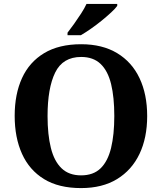

<svg xmlns="http://www.w3.org/2000/svg" viewBox="-20 -951 827 981"><path d="M394.1 10Q280 10 205 -36Q130 -82 92.5 -165Q55 -248 55 -359Q55 -470 92.5 -552Q130 -634 205.6 -679.5Q281.1 -725 394.7 -725Q503 -725 578.5 -679.5Q654 -634 693 -551.5Q732 -469 732 -358Q732 -247 692.7 -164.5Q653.4 -82 578.1 -36Q502.8 10 394.1 10ZM394.2 -55Q457 -55 494 -91Q531 -127 547.5 -195Q564 -263 564 -358.4Q564 -453.8 547.7 -521.2Q531.3 -588.7 494.1 -624.3Q456.8 -660 394.8 -660Q301 -660 262 -580.5Q223 -501 223 -358Q223 -263 240 -195Q257 -127 294.7 -91Q332.3 -55 394.2 -55ZM325 -784Q340 -803 358.5 -829Q377 -855 394.5 -882Q412 -909 422 -931H579V-921Q570 -908 548.5 -888Q527 -868 500 -846Q473 -824 445 -804.5Q417 -785 393 -771H325Z"/></svg>

Font: Noto Serif Tamil
Style: Regular
Weight: 400
Designer: Indian Type Foundry, Tom Grace, and the Monotype Design Team
Foundry: Monotype Imaging Inc.
Version: Version 2.003